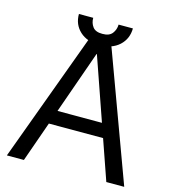

<svg xmlns="http://www.w3.org/2000/svg" viewBox="-118 -905 892 1000"><g transform="rotate(15 328.0 -404.5)"><path d="M11.7 0 276.4 -718.8H379.9L644.5 0H547.9L328.1 -630.9H326.2L103.5 0ZM144.5 -216.8V-292H511.7V-216.8ZM397.5 -808.6H474.6Q474.1 -752 434.6 -715.8Q395 -679.7 328.1 -679.7Q261.7 -679.7 222.4 -715.8Q183.1 -752 183.6 -808.6H260.7Q260.3 -781.2 275.6 -760.5Q291 -739.7 328.1 -740.2Q364.7 -739.7 380.9 -760.5Q397 -781.2 397.5 -808.6Z"/></g></svg>

Font: Inter Display V
Style: Regular
Weight: 400
Designer: Rasmus Andersson
Foundry: rsms
Version: Version 3.015;git-src